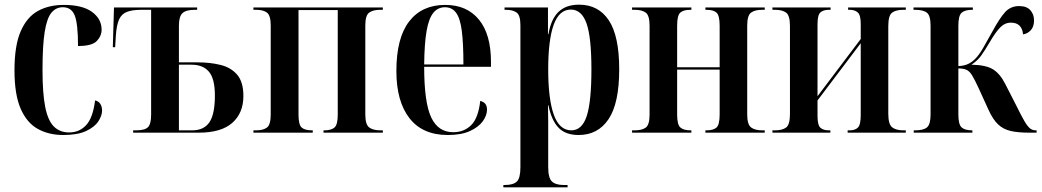

<svg xmlns="http://www.w3.org/2000/svg" viewBox="-20 -568 4459 822"><path d="M251 10Q189 10 142 -16Q95 -42 68.5 -102.5Q42 -163 42 -267Q42 -374 69 -435Q96 -496 143 -521.5Q190 -547 253 -547Q333 -547 374 -517Q415 -487 415 -441Q415 -414 394.5 -392.5Q374 -371 314 -371Q314 -466 300 -501.5Q286 -537 249 -537Q220 -537 200.5 -514Q181 -491 171.5 -432.5Q162 -374 162 -268Q162 -169 173.5 -110.5Q185 -52 210.5 -26.5Q236 -1 276 -1Q320 -1 349 -32.5Q378 -64 387 -138Q402 -135 409.5 -123Q417 -111 417 -95Q417 -73 401 -48.5Q385 -24 348.5 -7Q312 10 251 10Z M550 0V-10H563Q600 -10 613.5 -23.5Q627 -37 627 -77V-526H585Q546 -526 523 -517Q500 -508 489.5 -484Q479 -460 476 -416L473 -366H463L468 -536H824V-526H814Q777 -526 761.5 -512Q746 -498 746 -458V-301H827Q880 -301 924.5 -290Q969 -279 995.5 -248Q1022 -217 1022 -157Q1022 -84 974.5 -42Q927 0 831 0ZM803 -10Q853 -10 876.5 -44.5Q900 -79 900 -159Q900 -231 874.5 -261Q849 -291 800 -291H746V-10Z M1065 0V-10H1077Q1107 -10 1123 -22Q1139 -34 1139 -78V-459Q1139 -502 1123 -514Q1107 -526 1077 -526H1065V-536H1619V-526H1607Q1577 -526 1560.5 -514Q1544 -502 1544 -459V-78Q1544 -35 1560.5 -22.5Q1577 -10 1608 -10H1619V0H1365V-10H1370Q1398 -10 1412 -22Q1426 -34 1426 -78V-525H1258V-78Q1258 -34 1271.5 -22Q1285 -10 1315 -10H1319V0Z M1897 10Q1789 10 1733 -62Q1677 -134 1677 -264Q1677 -405 1731.5 -476Q1786 -547 1886 -547Q1979 -547 2030.5 -484Q2082 -421 2082 -303V-282H1796Q1796 -129 1826 -65.5Q1856 -2 1920 -2Q1967 -2 1997.5 -32.5Q2028 -63 2036 -136Q2065 -129 2065 -99Q2065 -74 2047 -49Q2029 -24 1992 -7Q1955 10 1897 10ZM1964 -292Q1964 -383 1957 -436.5Q1950 -490 1932.5 -513.5Q1915 -537 1885 -537Q1855 -537 1835.5 -513.5Q1816 -490 1806.5 -436.5Q1797 -383 1796 -292Z M2135 234V224H2142Q2177 224 2192.5 209.5Q2208 195 2208 148V-460Q2208 -503 2191.5 -514.5Q2175 -526 2147 -526H2140V-536H2326V-422H2328Q2339 -486 2371 -517Q2403 -548 2459 -548Q2542 -548 2586.5 -481Q2631 -414 2631 -271Q2631 -126 2585.5 -58Q2540 10 2457 10Q2401 10 2371 -21.5Q2341 -53 2328 -117H2326Q2327 -83 2327 -49.5Q2327 -16 2327 18V147Q2327 194 2343 209Q2359 224 2393 224H2410V234ZM2426 -10Q2472 -10 2492 -71.5Q2512 -133 2512 -271Q2512 -409 2491 -468Q2470 -527 2424 -527Q2374 -527 2350.5 -462Q2327 -397 2327 -271Q2327 -144 2351 -77Q2375 -10 2426 -10Z M2686 0V-10H2698Q2729 -10 2745 -22Q2761 -34 2761 -78V-458Q2761 -502 2744.5 -514Q2728 -526 2698 -526H2686V-536H2940V-526H2935Q2906 -526 2892.5 -514Q2879 -502 2879 -458V-280H3061V-458Q3061 -502 3047.5 -514Q3034 -526 3005 -526H3000V-536H3254V-526H3242Q3212 -526 3195.5 -514Q3179 -502 3179 -458V-78Q3179 -35 3195.5 -22.5Q3212 -10 3243 -10H3254V0H3000V-10H3005Q3034 -10 3047.5 -22Q3061 -34 3061 -78V-270H2879V-78Q2879 -34 2893 -22Q2907 -10 2936 -10H2940V0Z M3287 0V-10H3299Q3329 -10 3345.5 -22Q3362 -34 3362 -80V-456Q3362 -502 3345.5 -514Q3329 -526 3299 -526H3287V-536H3536V-526H3529Q3505 -526 3492.5 -515Q3480 -504 3480 -465V-156L3665 -401V-466Q3665 -503 3652.5 -514.5Q3640 -526 3618 -526H3611V-536H3858V-526H3847Q3816 -526 3799.5 -514Q3783 -502 3783 -456V-81Q3783 -36 3799.5 -23Q3816 -10 3847 -10H3858V0H3609V-10H3618Q3641 -10 3653 -22Q3665 -34 3665 -75V-383L3480 -138V-72Q3480 -32 3492.5 -21Q3505 -10 3528 -10H3535V0Z M3892 0V-10H3899Q3934 -10 3949 -23Q3964 -36 3964 -78V-458Q3964 -501 3948.5 -513.5Q3933 -526 3897 -526H3891V-536H4145V-526H4142Q4111 -526 4097 -513.5Q4083 -501 4083 -458V-285Q4108 -286 4125.5 -294.5Q4143 -303 4158 -319Q4173 -335 4189.5 -363.5Q4206 -392 4228 -432Q4260 -491 4283.5 -516.5Q4307 -542 4343 -542Q4376 -542 4391.5 -524Q4407 -506 4407 -481Q4407 -453 4392.5 -438Q4378 -423 4360 -421Q4355 -471 4308 -471Q4282 -471 4262 -450.5Q4242 -430 4217 -387Q4197 -353 4181 -330.5Q4165 -308 4139 -291Q4201 -290 4231.5 -271Q4262 -252 4284 -208L4330 -118Q4352 -73 4365.5 -50Q4379 -27 4389.5 -18.5Q4400 -10 4414 -10H4418V0H4386Q4340 0 4308 -7Q4276 -14 4253.5 -35Q4231 -56 4212 -98L4170 -190Q4153 -227 4142 -245Q4131 -263 4118 -269Q4105 -275 4083 -275V-78Q4083 -35 4097 -22.5Q4111 -10 4141 -10H4143V0Z"/></svg>

Font: Noto Serif Display Condensed SemiBold
Style: Regular
Weight: 600
Width: 3
Designer: Monotype Design Team
Foundry: Monotype Imaging Inc.
Version: Version 2.009